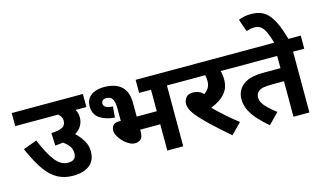

<svg xmlns="http://www.w3.org/2000/svg" viewBox="-101 -1220 2635 1561"><g transform="rotate(-15 1216.5 -439.5)"><path d="M0 -622H599V-512H508Q526 -481 526 -446Q526 -368 454 -323Q488 -292 514.5 -249Q541 -206 541 -155Q541 -79 491 -39.5Q441 0 350 0Q282 0 226 -29Q170 -58 120.5 -126Q71 -194 20 -312L135 -355Q185 -233 232.5 -173Q280 -113 339 -113Q408 -113 408 -174Q408 -208 391 -233Q374 -258 340 -282Q309 -277 274 -275L269 -381Q326 -383 359 -397.5Q392 -412 392 -455Q392 -472 383.5 -486.5Q375 -501 361 -512H0Z M778 -632Q874 -632 925 -585Q947 -565 960.5 -531Q974 -497 974 -434V-331H1143V-512H1043V-622H1372V-512H1277V0H1143V-221H974V-205Q974 -161 956 -143Q938 -125 904 -125Q883 -125 858 -138.5Q833 -152 811 -174Q789 -196 774.5 -221.5Q760 -247 760 -270Q760 -295 774 -313Q788 -331 830 -331H840V-432Q840 -468 835.5 -487Q831 -506 823 -518Q807 -540 774 -540Q753 -540 742.5 -530.5Q732 -521 732 -506Q732 -486 749.5 -474.5Q767 -463 809 -461L801 -369Q724 -375 675 -408.5Q626 -442 626 -511Q626 -553 647 -580Q668 -607 702.5 -619.5Q737 -632 778 -632Z M1774 -72 1687 17Q1599 -58 1529 -125Q1459 -192 1424 -238Q1402 -268 1395 -289Q1388 -310 1388 -327Q1388 -353 1405.5 -377.5Q1423 -402 1467 -402Q1517 -402 1552 -366Q1605 -401 1605 -459Q1605 -488 1599 -512H1357V-622H1810V-512H1730Q1734 -498 1736.5 -479.5Q1739 -461 1739 -437Q1739 -368 1697 -320.5Q1655 -273 1578 -244Q1617 -205 1668 -159Q1719 -113 1774 -72Z M2339 -512V0H2205V-299H2114Q2059 -299 2032.5 -294Q2006 -289 1989 -275Q1967 -257 1967 -224Q1967 -190 1998 -153.5Q2029 -117 2089 -72L2002 17Q1956 -22 1917.5 -63.5Q1879 -105 1856 -150.5Q1833 -196 1833 -246Q1833 -282 1846.5 -311Q1860 -340 1882 -359Q1912 -385 1954.5 -397Q1997 -409 2075 -409H2205V-512H1795V-622H2433V-512Z M2212 -615Q2195 -674 2178.5 -711.5Q2162 -749 2140.5 -766.5Q2119 -784 2085 -784Q2066 -784 2048.5 -780Q2031 -776 2017 -771L1981 -876Q2005 -886 2030.5 -891Q2056 -896 2086 -896Q2126 -896 2160 -885.5Q2194 -875 2223.5 -846Q2253 -817 2279.5 -761.5Q2306 -706 2331 -615Z"/></g></svg>

Font: Noto Sans Devanagari UI
Style: Bold
Weight: 700
Designer: Jelle Bosma - Monotype Design Team
Foundry: Monotype Imaging Inc.
Version: Version 2.004; ttfautohint (v1.8.4.7-5d5b)